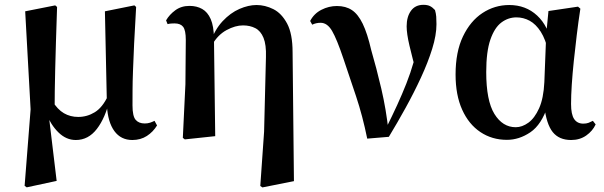

<svg xmlns="http://www.w3.org/2000/svg" viewBox="-20 -573 2542 808"><path d="M83.6 209.1 108.8 -112.8 86 -525.4 212.4 -550.4 220.2 -543.7Q217.4 -458.5 215.4 -394.8Q213.4 -331 212.3 -281.3Q211.2 -231.6 210.5 -190.3Q209.9 -148.9 209.9 -108.5L185.6 -84.9L218.4 188.3L92.4 215.4ZM537 16.2Q488.8 16.2 461.3 -21.4Q433.8 -59 429.9 -128.4V-132.1L421.5 -525.4L545.6 -550.4L552.9 -543.7Q547.4 -454.3 544.4 -388.6Q541.4 -323 539.7 -275.1Q537.9 -227.1 537.8 -192Q537.6 -156.9 537.6 -129.6Q537.6 -84 550.9 -68.7Q564.1 -53.4 589.1 -53.4Q601.9 -53.4 611.8 -56.8Q621.7 -60.2 630.3 -64.5L640.9 -45.1Q624.3 -17.8 598 -0.8Q571.7 16.2 537 16.2ZM299.1 16.2Q258.2 16.2 225.6 -16.1Q193 -48.4 174.6 -96.3H171.8L199.5 -148.8Q222.1 -112.1 249 -96.5Q275.8 -80.9 309.2 -80.9Q346.6 -80.9 378.9 -100.7Q411.2 -120.5 434.1 -169.2L445.7 -156.5H442.2Q423.5 -76.9 387.6 -30.4Q351.8 16.2 299.1 16.2Z M749.4 7.1 760.3 -218.7 761.9 -404.9Q761.9 -445.6 750.7 -460.1Q739.6 -474.5 714.5 -474.5Q707.2 -474.5 700.3 -474Q693.4 -473.5 685.2 -471.5L678.9 -487.3Q693 -511.7 717.9 -529.9Q742.8 -548.2 777.5 -548.2Q808 -548.2 830.9 -535.2Q853.7 -522.3 866.7 -492.8Q879.7 -463.3 880.5 -411.7V-407.7L885.7 0L757.7 13.6ZM1075.4 209.7 1091.4 -18.9 1099.2 -332.9Q1100.9 -384.8 1088.9 -413.9Q1077 -442.9 1054.5 -454.5Q1032 -466.1 1002.6 -466.1Q970 -466.1 933.5 -446.4Q896.9 -426.7 872.6 -384.4L861.8 -393.2H864.6Q883.9 -448.5 916.7 -483.7Q949.6 -518.8 987.6 -535.4Q1025.7 -551.9 1059.6 -551.9Q1095.4 -551.9 1130.2 -534.6Q1165 -517.2 1188.2 -474Q1211.3 -430.9 1211.3 -352.9L1217 189.3L1084.4 215.7Z M1525.4 10.4Q1506 -85.1 1478.4 -167.9Q1450.8 -250.6 1425.4 -325.6Q1397.6 -408.5 1377.5 -442.8Q1357.4 -477.1 1329.3 -477.1Q1309.9 -477.1 1293.9 -469.1L1285.2 -484.7Q1301.4 -515.8 1332.5 -531.7Q1363.5 -547.7 1397.9 -547.7Q1435.3 -547.7 1461 -530.5Q1486.8 -513.4 1506.4 -473.1Q1526 -432.7 1542.2 -362.4Q1563.9 -288.2 1584.6 -200Q1605.3 -111.8 1615.2 -18.2H1597.1L1604.6 -33.3Q1630.1 -84.4 1651.3 -130.6Q1672.4 -176.8 1690.1 -221.5Q1707.8 -266.3 1721.4 -313.9Q1735 -361.6 1745.6 -415.3L1735.2 -256.3Q1715.1 -330.2 1703.2 -380.8Q1691.3 -431.4 1691.3 -462Q1691.3 -502.5 1709.5 -527.6Q1727.6 -552.7 1762 -552.7Q1778.5 -552.7 1789.3 -547.5Q1800 -542.3 1810.6 -530.7Q1814.8 -516.3 1815.8 -503Q1816.8 -489.8 1816.8 -471.2Q1816.8 -425.1 1798.8 -367.5Q1780.9 -310 1751.5 -246.5Q1722.2 -183 1686.8 -119Q1651.5 -55.1 1616.4 2.8Z M2113.3 15.5Q2050.6 15.5 2001.7 -17.2Q1952.7 -49.9 1925 -111.3Q1897.2 -172.8 1897.2 -259.4Q1897.2 -354.6 1928.3 -419.6Q1959.3 -484.6 2010.6 -518.3Q2061.8 -551.9 2123.1 -551.9Q2192.7 -551.9 2240.5 -507.5Q2288.3 -463.2 2303 -381.8H2309.5L2288.2 -353.7Q2276.2 -407.4 2255.7 -439.4Q2235.2 -471.4 2209 -485.7Q2182.8 -499.9 2153.4 -499.9Q2118.7 -499.9 2089.8 -478.2Q2061 -456.5 2043.6 -406.1Q2026.2 -355.7 2026.2 -269.8Q2026.2 -149.6 2060.6 -93.6Q2095.1 -37.6 2150.5 -37.6Q2177.2 -37.6 2203.6 -56.6Q2229.9 -75.6 2248.7 -117.3Q2267.5 -159.1 2270.8 -227.4L2278.6 -428L2288.1 -526.6L2412.4 -545L2422.4 -536.5Q2413.9 -481.4 2407.1 -424.9Q2400.2 -368.4 2394.7 -315.4Q2389.2 -262.4 2386.2 -216.4Q2383.2 -170.4 2383.2 -135.4Q2383.2 -91.4 2396.2 -72.1Q2409.2 -52.7 2434.7 -52.7Q2447.9 -52.7 2457.2 -56.3Q2466.5 -60 2475 -64.5L2486.7 -49.4Q2474 -21.7 2447 -2.7Q2420 16.2 2383.5 16.2Q2332.9 16.2 2306.1 -17.1Q2279.3 -50.5 2270.4 -127.3L2285.4 -128.7Q2259.2 -48.4 2212 -16.4Q2164.8 15.5 2113.3 15.5Z"/></svg>

Font: Noto Serif KR
Style: Regular
Weight: 200
Designer: Ryoko NISHIZUKA 西塚涼子 (kana & ideographs); Frank Grießhammer (Latin, Greek & Cyrillic); Wenlong ZHANG 张文龙 (bopomofo); San
Foundry: Adobe
Version: Version 2.001;hotconv 1.1.0;makeotfexe 2.6.0